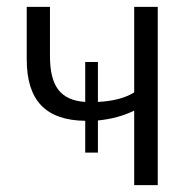

<svg xmlns="http://www.w3.org/2000/svg" viewBox="-20 -541 556 561"><path d="M372.1 -521H440.9V0H372.1V-217.8Q325.2 -194.8 266.1 -189V-95.2H229V-188Q142.6 -189 100.3 -233.2Q58.1 -277.3 58.1 -367.2V-521H126V-376Q126 -310.5 150.6 -278.6Q175.3 -246.6 229 -243.2V-359.9H266.1V-243.2Q333 -246.6 372.1 -271Z"/></svg>

Font: Rawline
Style: Regular
Weight: 400
Designer: Matt McInerney, Pablo Impallari, Rodrigo Fuenzalida
Foundry: Matt McInerney, Pablo Impallari, Rodrigo Fuenzalida
Version: Version 4.020;PS 004.020;hotconv 1.0.88;makeotf.lib2.5.64775